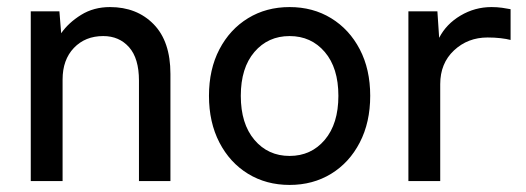

<svg xmlns="http://www.w3.org/2000/svg" viewBox="-20 -512 1487 543"><path d="M67 0V-480H148L153 -418Q174 -448 209.5 -470Q245 -492 291 -492Q367 -492 414.5 -443.5Q462 -395 462 -303V0H373V-284Q373 -347 345 -378.5Q317 -410 272 -410Q221 -410 189 -376.5Q157 -343 157 -287V0Z M799 11Q733 11 681.5 -20.5Q630 -52 600.5 -109Q571 -166 571 -241Q571 -316 600.5 -372.5Q630 -429 681.5 -460.5Q733 -492 799 -492Q865 -492 916.5 -460.5Q968 -429 997.5 -372.5Q1027 -316 1027 -241Q1027 -166 997.5 -109Q968 -52 916.5 -20.5Q865 11 799 11ZM799 -71Q860 -71 898.5 -116.5Q937 -162 937 -241Q937 -320 898.5 -365Q860 -410 799 -410Q738 -410 699.5 -365Q661 -320 661 -241Q661 -162 699.5 -116.5Q738 -71 799 -71Z M1135 0V-480H1217L1222 -405Q1242 -444 1282.5 -468Q1323 -492 1370 -492Q1386 -492 1400 -490Q1414 -488 1424 -486V-399Q1413 -402 1396 -404Q1379 -406 1359 -406Q1303 -406 1264 -369.5Q1225 -333 1225 -274V0Z"/></svg>

Font: Zen Kaku Gothic Antique Medium
Style: Regular
Weight: 500
Designer: Yoshimichi Ohira
Foundry: Positype
Version: Version 1.002